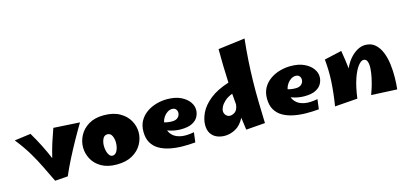

<svg xmlns="http://www.w3.org/2000/svg" viewBox="-70 -1293 3764 1788"><g transform="rotate(-15 1812.0 -399.5)"><path d="M286 9Q248 -69 213 -141.5Q178 -214 133 -289.5Q88 -365 20 -451L177 -472Q259 -334 314 -201Q333 -280 352.5 -341Q372 -402 397 -471L650 -456Q609 -388 565 -309Q521 -230 480.5 -150.5Q440 -71 410 0Z M881 12Q793 12 734 -22Q675 -56 646 -110Q617 -164 617 -223Q617 -283 646.5 -338Q676 -393 734.5 -428Q793 -463 879 -463Q971 -463 1032 -428.5Q1093 -394 1123.5 -340Q1154 -286 1154 -226Q1154 -167 1123.5 -112Q1093 -57 1032.5 -22.5Q972 12 881 12ZM863 -78Q883 -78 897 -94Q911 -110 918 -135.5Q925 -161 925 -187Q925 -224 911 -253.5Q897 -283 867 -283Q836 -283 822 -253Q808 -223 808 -186Q808 -160 814.5 -135Q821 -110 833.5 -94Q846 -78 863 -78Z M1639 2Q1575 8 1511.5 7Q1448 6 1391.5 -6Q1335 -18 1291.5 -43.5Q1248 -69 1223 -112Q1198 -155 1198 -219Q1198 -279 1223 -323Q1248 -367 1290 -396.5Q1332 -426 1383.5 -440.5Q1435 -455 1487 -455Q1566 -455 1619 -429.5Q1672 -404 1699 -366Q1726 -328 1725 -288Q1725 -255 1708 -223Q1691 -191 1651 -170.5Q1611 -150 1540 -150Q1477 -150 1414 -174Q1425 -143 1453 -119.5Q1481 -96 1529.5 -87.5Q1578 -79 1651 -93ZM1509 -355Q1487 -355 1465 -341Q1443 -327 1427.5 -304Q1412 -281 1406 -254Q1439 -243 1483 -243Q1520 -243 1539 -262Q1558 -281 1558 -307Q1558 -326 1546 -340.5Q1534 -355 1509 -355Z M1923 14Q1882 14 1847 -0.5Q1812 -15 1790.5 -47Q1769 -79 1769 -130Q1769 -185 1798.5 -246.5Q1828 -308 1896.5 -363.5Q1965 -419 2081 -456Q2077 -537 2075 -617.5Q2073 -698 2073 -781L2332 -814Q2320 -703 2314 -605Q2308 -507 2306 -413Q2304 -319 2306 -219.5Q2308 -120 2312 -4L2128 10Q2119 -50 2112 -109Q2077 -41 2025.5 -13.5Q1974 14 1923 14ZM1962 -215Q1962 -188 1978.5 -171Q1995 -154 2016 -154Q2042 -154 2066.5 -172.5Q2091 -191 2097 -242Q2092 -295 2088 -347Q2041 -329 2013.5 -303.5Q1986 -278 1974 -254Q1962 -230 1962 -215Z M2830 2Q2766 8 2702.5 7Q2639 6 2582.5 -6Q2526 -18 2482.5 -43.5Q2439 -69 2414 -112Q2389 -155 2389 -219Q2389 -279 2414 -323Q2439 -367 2481 -396.5Q2523 -426 2574.5 -440.5Q2626 -455 2678 -455Q2757 -455 2810 -429.5Q2863 -404 2890 -366Q2917 -328 2916 -288Q2916 -255 2899 -223Q2882 -191 2842 -170.5Q2802 -150 2731 -150Q2668 -150 2605 -174Q2616 -143 2644 -119.5Q2672 -96 2720.5 -87.5Q2769 -79 2842 -93ZM2700 -355Q2678 -355 2656 -341Q2634 -327 2618.5 -304Q2603 -281 2597 -254Q2630 -243 2674 -243Q2711 -243 2730 -262Q2749 -281 2749 -307Q2749 -326 2737 -340.5Q2725 -355 2700 -355Z M3202 -1 2983 15Q3003 -111 3009 -216.5Q3015 -322 3004 -431L3172 -469Q3180 -419 3186.5 -376.5Q3193 -334 3197 -294Q3219 -345 3251.5 -383Q3284 -421 3322.5 -443Q3361 -465 3400 -465Q3458 -465 3495 -432.5Q3532 -400 3553.5 -347Q3575 -294 3583 -230.5Q3591 -167 3590 -103.5Q3589 -40 3583 12L3335 0Q3345 -25 3357.5 -66Q3370 -107 3380 -153Q3390 -199 3392.5 -240.5Q3395 -282 3385.5 -308.5Q3376 -335 3349 -335Q3326 -335 3297 -298Q3268 -261 3242.5 -187Q3217 -113 3202 -1Z"/></g></svg>

Font: Marhey ExtraBold
Style: Regular
Weight: 800
Designer: Nur Syamsi & Bustanul Arifin
Foundry: Namelatype
Version: Version 1.000; ttfautohint (v1.8.4.7-5d5b)